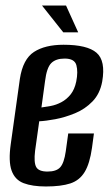

<svg xmlns="http://www.w3.org/2000/svg" viewBox="-20 -664 397 695"><path d="M146 11Q97 11 65.5 -1Q34 -13 22 -46.5Q10 -80 19 -143L52 -379Q63 -450 103 -476Q143 -502 210 -502Q296 -502 329.5 -473Q363 -444 350 -369Q342 -325 315 -297Q288 -269 251.5 -254Q215 -239 180 -232.5Q145 -226 122 -225L107 -118Q102 -76 111 -59.5Q120 -43 152 -43Q184 -43 198 -58.5Q212 -74 218 -116L227 -181H320L313 -129Q305 -72 286.5 -41.5Q268 -11 234.5 0Q201 11 146 11ZM130 -275Q145 -277 164 -280.5Q183 -284 202 -294Q221 -304 235.5 -322Q250 -340 256 -369Q263 -404 256.5 -428Q250 -452 214 -452Q182 -452 165.5 -435.5Q149 -419 143 -370ZM209 -547 132 -644H219L263 -547Z"/></svg>

Font: Alumni Sans SemiBold
Style: Italic
Weight: 600
Italic angle: -8°
Version: Version 1.016